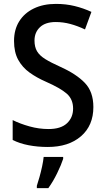

<svg xmlns="http://www.w3.org/2000/svg" viewBox="-20 -744 541 985"><path d="M459 -195Q459 -100 395.5 -45Q332 10 225 10Q173 10 126.5 1Q80 -8 45 -26V-128Q83 -109 131.5 -95.5Q180 -82 229 -82Q292 -82 323.5 -111.5Q355 -141 355 -187Q355 -235 322.5 -263.5Q290 -292 215 -325Q169 -345 132 -371.5Q95 -398 73.5 -437Q52 -476 52 -534Q52 -592 78.5 -634.5Q105 -677 153.5 -700.5Q202 -724 267 -724Q318 -724 363 -713Q408 -702 449 -683L416 -593Q378 -611 341 -621Q304 -631 266 -631Q213 -631 185 -604.5Q157 -578 157 -536Q157 -503 170 -481Q183 -459 212 -441Q241 -423 290 -401Q372 -364 415.5 -318.5Q459 -273 459 -195ZM304 71Q294 102 273 145Q252 188 228 221H169V209Q175 191 182.5 164.5Q190 138 196 110Q202 82 204 61H304Z"/></svg>

Font: Noto Sans Kannada SemiCondensed Medium
Style: Regular
Weight: 500
Width: 4
Designer: Jelle Bosma - Monotype Design Team
Foundry: Monotype Imaging Inc.
Version: Version 2.005; ttfautohint (v1.8.4.7-5d5b)